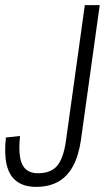

<svg xmlns="http://www.w3.org/2000/svg" viewBox="-27 -720 418 747"><path d="M113 7Q67 7 38 -14.5Q9 -36 -1 -79Q-11 -122 -4 -185L51 -191Q43 -115 59.5 -80.5Q76 -46 121 -46Q170 -46 194.5 -74Q219 -102 229 -168L303 -700H361L288 -176Q279 -114 257 -73.5Q235 -33 199.5 -13Q164 7 113 7Z"/></svg>

Font: Pathway Extreme Condensed Thin
Style: Italic
Weight: 250
Width: 3
Italic angle: -8°
Version: Version 1.001;gftools[0.9.26]